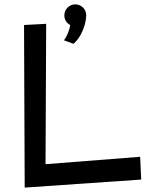

<svg xmlns="http://www.w3.org/2000/svg" viewBox="-20 -809 686 877"><path d="M625 11.2 92.8 47.9 89.8 -694.8 190.9 -700.2 188 -59.1 620.1 -92.8ZM374 -738.8Q373 -716.8 366.7 -694.3Q361.3 -675.3 349.6 -652.3Q337.9 -629.4 315.9 -608.9L272 -625Q277.8 -632.3 283.2 -642.6Q288.1 -651.4 293 -664.6Q297.9 -677.7 300.8 -694.8Q288.6 -700.7 281.2 -712.6Q273.9 -724.6 273.9 -738.8Q273.9 -749.5 277.8 -758.5Q281.7 -767.6 288.6 -774.4Q295.4 -781.2 304.4 -785.2Q313.5 -789.1 323.7 -789.1Q334 -789.1 343.3 -785.2Q352.5 -781.2 359.4 -774.4Q366.2 -767.6 370.1 -758.5Q374 -749.5 374 -738.8Z"/></svg>

Font: McLaren
Style: Regular
Weight: 400
Designer: Astigmatic (AOETI)
Foundry: Astigmatic (AOETI)
Version: Version 1.000